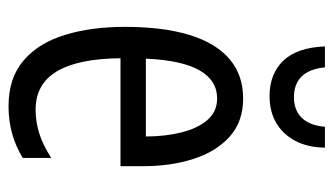

<svg xmlns="http://www.w3.org/2000/svg" viewBox="-187 -591 788 454"><g transform="rotate(90 207.0 -364.0)"><path d="M212.9 -544.9Q267.6 -544.9 303 -513.2Q338.4 -481.4 355.7 -427.7Q373 -374 373 -308.1V-254.9H117.7Q118.7 -154.8 148.7 -104.5Q178.7 -54.2 239.3 -54.2Q268.1 -54.2 295.9 -63Q323.7 -71.8 353.5 -91.3V-23.9Q325.7 -6.8 295.4 1.5Q265.1 9.8 231 9.8Q164.1 9.8 122.6 -26.1Q81.1 -62 62.3 -124.3Q43.5 -186.5 43.5 -265.1Q43.5 -355 62.5 -417.5Q81.5 -480 119.4 -512.5Q157.2 -544.9 212.9 -544.9ZM212.9 -483.4Q170.4 -483.4 146.5 -442.1Q122.6 -400.9 118.7 -314.9H302.7Q302.7 -360.4 293.2 -398.7Q283.7 -437 263.9 -460.2Q244.1 -483.4 212.9 -483.4ZM329.1 -738.3Q328.6 -697.8 313.2 -668.5Q297.9 -639.2 270.8 -623.3Q243.7 -607.4 207.5 -607.4Q154.3 -607.4 123.3 -640.1Q92.3 -672.9 89.8 -738.3H139.2Q141.6 -714.4 150.1 -698Q158.7 -681.6 173.8 -673.3Q189 -665 209.5 -665Q230 -665 244.9 -673.1Q259.8 -681.2 268.8 -697.5Q277.8 -713.9 279.8 -738.3Z"/></g></svg>

Font: Open Sans Condensed
Style: Regular
Weight: 400
Width: 3
Designer: Monotype Design Team
Foundry: Monotype Imaging Inc.
Version: Version 3.000